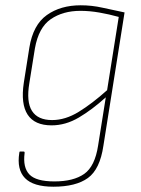

<svg xmlns="http://www.w3.org/2000/svg" viewBox="-20 -510 535 726"><path d="M285 -490Q327 -490 367 -481Q407 -472 451 -463L371 41Q358 130 312.5 163Q267 196 182 196Q106 196 74.5 163.5Q43 131 53 68Q53 63 56 63H69Q74 63 73 69Q66 123 91 149.5Q116 176 186 176Q258 176 298.5 147.5Q339 119 351 40L380 -142Q328 -95 278 -65.5Q228 -36 175 -36Q111 -36 84.5 -76.5Q58 -117 70 -197L91 -330Q105 -416 157 -453Q209 -490 285 -490ZM177 -56Q227 -56 277.5 -87Q328 -118 385 -169L429 -446Q393 -456 356 -462.5Q319 -469 284 -469Q218 -469 172 -437.5Q126 -406 112 -327L91 -196Q79 -125 101 -90.5Q123 -56 177 -56Z"/></svg>

Font: Sofia Sans Semi Condensed Thin
Style: Italic
Weight: 250
Italic angle: -9°
Version: Version 4.100